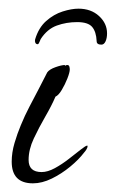

<svg xmlns="http://www.w3.org/2000/svg" viewBox="-20 -423 267 443"><path d="M161 -403Q190 -403 208.5 -386Q227 -369 227 -346Q227 -335 223.5 -327.5Q220 -320 214 -320Q203 -320 203 -328Q202 -350 192.5 -361Q183 -372 158 -372Q133 -372 111 -364Q89 -356 74 -333Q73 -331 71 -326Q69 -321 67 -321Q63 -321 61.5 -324.5Q60 -328 61 -332Q69 -359 86.5 -374.5Q104 -390 124.5 -396.5Q145 -403 161 -403ZM56 0Q7 0 7 -50Q7 -71 13.5 -93Q20 -115 28 -134Q37 -156 48 -177Q59 -198 70 -219Q75 -228 79.5 -237.5Q84 -247 89 -256Q94 -263 108 -268Q122 -273 130 -273Q131 -273 130 -272.5Q129 -272 129 -272Q129 -272 129.5 -272Q130 -272 130 -271Q132 -273 135 -273Q139 -273 140 -269.5Q141 -266 141 -263Q141 -256 135.5 -242Q130 -228 122.5 -215.5Q115 -203 108 -200Q99 -179 84.5 -154Q70 -129 58 -103.5Q46 -78 46 -54Q46 -26 76 -26Q90 -26 106.5 -35Q123 -44 139 -56.5Q155 -69 166.5 -78Q178 -87 181 -87Q182 -87 182 -86.5Q182 -86 182 -86Q182 -82 179 -77.5Q176 -73 174 -71Q162 -55 142 -38.5Q122 -22 99.5 -11Q77 0 56 0Z"/></svg>

Font: Bonheur Royale
Style: Regular
Weight: 400
Designer: Robert E. Leuschke
Foundry: Robert E. Leuschke
Version: Version 1.010; ttfautohint (v1.8.3)